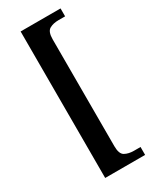

<svg xmlns="http://www.w3.org/2000/svg" viewBox="-225 -820 818 1008"><g transform="rotate(-30 184.5 -316.0)"><path d="M93 128V-760H335V-712H295Q263 -712 240.5 -699.5Q218 -687 218 -640V8Q218 55 240.5 67.5Q263 80 295 80H335V128Z"/></g></svg>

Font: Noto Serif Myanmar SemiCondensed SemiBold
Style: Regular
Weight: 600
Width: 4
Designer: Ben Mitchell and the Monotype Design Team
Foundry: Monotype Imaging Inc.
Version: Version 2.106; ttfautohint (v1.8.4.7-5d5b)